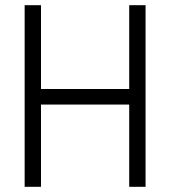

<svg xmlns="http://www.w3.org/2000/svg" viewBox="-20 -720 656 740"><path d="M75 0V-700H138V-377H478V-700H541V0H478V-317H138V0Z"/></svg>

Font: Antic
Style: Regular
Weight: 400
Version: Version 1.0002